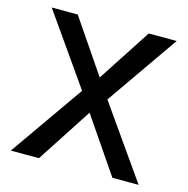

<svg xmlns="http://www.w3.org/2000/svg" viewBox="-99 -753 832 849"><g transform="rotate(15 317.0 -329.0)"><path d="M260 -337 35 -658H154L320 -414L479 -658H607L378 -329L609 0H489L317 -252L153 0H24Z"/></g></svg>

Font: Ysabeau Semibold
Style: Regular
Weight: 600
Designer: Christian Thalmann (Catharsis Fonts)
Version: Version 0.003